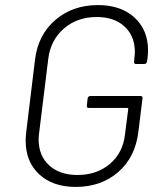

<svg xmlns="http://www.w3.org/2000/svg" viewBox="-20 -728 635 756"><path d="M81 -174Q81 -184 83 -206L118 -494Q130 -591 198 -649.5Q266 -708 366 -708Q456 -708 509.5 -659Q563 -610 563 -529Q563 -520 561 -500L559 -486Q557 -476 548 -476H516Q506 -476 508 -486L509 -499Q511 -515 511 -523Q511 -586 470.5 -623.5Q430 -661 361 -661Q284 -661 231.5 -615.5Q179 -570 170 -496L134 -204Q132 -188 132 -180Q132 -115 173.5 -77Q215 -39 285 -39Q361 -39 412.5 -82.5Q464 -126 472 -198L485 -299Q485 -303 481 -303H330Q320 -303 322 -313L325 -340Q327 -350 336 -350H533Q543 -350 541 -340L525 -210Q513 -109 445.5 -50.5Q378 8 278 8Q188 8 134.5 -41.5Q81 -91 81 -174Z"/></svg>

Font: Barlow Light
Style: Italic
Weight: 300
Italic angle: -7°
Designer: Jeremy Tribby
Foundry: Tribby Type
Version: Version 1.408